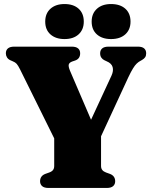

<svg xmlns="http://www.w3.org/2000/svg" viewBox="-20 -931 749 951"><path d="M462 -216 275.5 -191 79.5 -587Q69.5 -607 62.5 -614.8Q55.5 -622.5 44 -627L30.5 -633Q20 -638 14.5 -647Q9 -656 9 -667Q9 -682.5 19.2 -691.2Q29.5 -700 51 -700H335Q356.5 -700 366.8 -691.2Q377 -682.5 377 -667Q377 -639.5 351.5 -631L338 -626.5Q323 -621 320.5 -611.2Q318 -601.5 327 -580L459 -272.5L384.5 -237.5L532.5 -557Q543 -580 537.8 -598.8Q532.5 -617.5 508 -627.5L496.5 -633Q488 -637 482 -645.5Q476 -654 476 -667Q476 -682.5 486.2 -691.2Q496.5 -700 518 -700H662.5Q684 -700 694 -691.2Q704 -682.5 704 -667Q704 -655 699 -647.5Q694 -640 683.5 -634L675.5 -629.5Q666 -624.5 657.2 -616.2Q648.5 -608 638.8 -592.2Q629 -576.5 615.5 -548ZM248.5 -259 480.5 -259.5V-109Q480.5 -96.5 486.8 -88.8Q493 -81 505.5 -76.5L525 -69.5Q550.5 -59.5 550.5 -33Q550.5 -18 540.2 -9Q530 0 508.5 0H220.5Q199 0 188.8 -9Q178.5 -18 178.5 -33Q178.5 -59.5 204 -69.5L223.5 -76.5Q236.5 -81 242.5 -88.8Q248.5 -96.5 248.5 -109ZM299.5 -737.5Q256 -737.5 230 -760.5Q204 -783.5 204 -824Q204 -864.5 230 -887.8Q256 -911 299.5 -911Q344 -911 369.5 -887.8Q395 -864.5 395 -824Q395 -784.5 369.5 -761Q344 -737.5 299.5 -737.5ZM530 -737.5Q486 -737.5 460 -760.5Q434 -783.5 434 -824Q434 -864 460 -887.5Q486 -911 530 -911Q575 -911 600.8 -887.8Q626.5 -864.5 626.5 -824Q626.5 -784.5 600.8 -761Q575 -737.5 530 -737.5Z"/></svg>

Font: Fraunces Black
Style: Regular
Weight: 900
Version: Version 1.000;[b76b70a41]